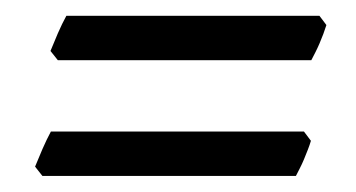

<svg xmlns="http://www.w3.org/2000/svg" viewBox="-20 -396 450 243"><path d="M393.1 -364.3Q391.6 -359.4 389.2 -353L384.3 -340.8Q381.8 -335 378.9 -329.3Q376 -323.7 374 -319.8H53.2L43.9 -331.5Q47.9 -341.3 53.2 -353.8Q58.6 -366.2 64 -376H384.3ZM373.5 -217.8Q372.1 -212.9 369.6 -206.5L364.7 -194.3Q362.3 -188.5 359.4 -182.9Q356.4 -177.2 354.5 -173.3H33.7L24.4 -185.1Q28.3 -194.8 33.7 -207.3Q39.1 -219.7 44.4 -229.5H364.7Z"/></svg>

Font: Gentium Plus Cyr
Style: Italic
Weight: 400
Italic angle: -8°
Designer: J. Victor Gaultney, Annie Olsen, Iska Routamaa, Becca Hirsbrunner
Foundry: SIL International
Version: Version 5.000